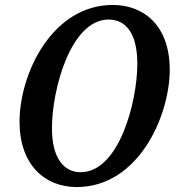

<svg xmlns="http://www.w3.org/2000/svg" viewBox="-20 -745 715 776"><path d="M290 11C540 11 666 -277 666 -463C666 -644 559 -725 436 -725C191 -725 59 -448 59 -253C59 -81 159 11 290 11ZM306 -49C240 -49 190 -103 190 -227C190 -384 266 -666 419 -666C488 -666 535 -611 535 -488C535 -331 460 -49 306 -49Z"/></svg>

Font: Noto Serif Condensed SemiBold
Style: Italic
Weight: 600
Width: 3
Italic angle: -12°
Designer: Monotype Design Team
Foundry: Monotype Imaging Inc.
Version: Version 2.014